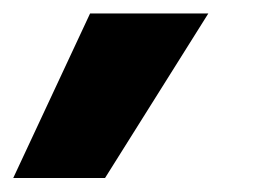

<svg xmlns="http://www.w3.org/2000/svg" viewBox="-271 -885 376 283"><path d="M36.1 -865.2 -116.2 -622.6H-251.5L-138.2 -865.2Z"/></svg>

Font: Mardoto Black
Style: Regular
Weight: 900
Designer: Christian Robertson, Vahan Hovhannisyan
Foundry: Google
Version: Version 1.000